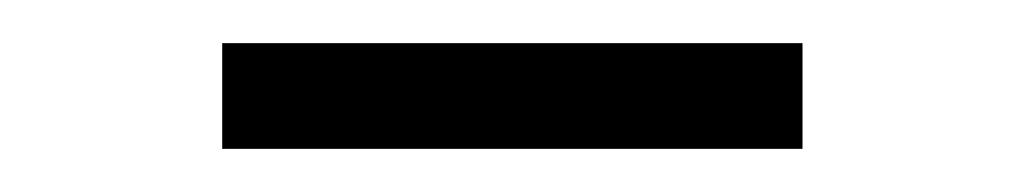

<svg xmlns="http://www.w3.org/2000/svg" viewBox="-20 -737 475 89"><path d="M83 -668V-717H352V-668Z"/></svg>

Font: Early Summer Mincho
Style: Regular
Weight: 400
Designer: GuiWonder
Version: Version 1.002